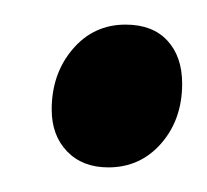

<svg xmlns="http://www.w3.org/2000/svg" viewBox="-20 -457 168 156"><path d="M22 -368Q22 -397 39 -417Q56 -437 82 -437Q104 -437 116 -424Q128 -411 128 -389Q128 -360 111 -340.5Q94 -321 68 -321Q47 -321 34.5 -334Q22 -347 22 -368Z"/></svg>

Font: Caladea
Style: Italic
Weight: 400
Italic angle: -9°
Designer: Carolina Giovagnoli and Andres Torresi
Foundry: Carolina Giovagnoli & Andres Torresi
Version: Version 1.001